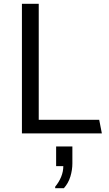

<svg xmlns="http://www.w3.org/2000/svg" viewBox="-20 -706 577 1016"><path d="M96 0V-686H185V-72H505L519 0ZM272 290V282Q292 258 303.5 230Q315 202 315 173H277V69H363V159Q363 193 352.5 228Q342 263 318 290Z"/></svg>

Font: Chivo Medium Light
Style: Regular
Weight: 300
Version: Version 2.002